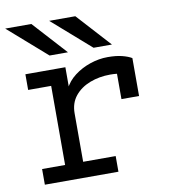

<svg xmlns="http://www.w3.org/2000/svg" viewBox="-86 -803 784 875"><g transform="rotate(-10 306.0 -366.0)"><path d="M51 0V-72.5H157.5V-438.5H51V-511H236V-396.5L230 -411Q246 -445.5 278.8 -470.5Q311.5 -495.5 352.2 -509.2Q393 -523 433.5 -523Q472.5 -523 500 -516Q527.5 -509 544 -499V-323.5H462.5V-475L487.5 -436Q475 -439.5 460.8 -441Q446.5 -442.5 431 -442.5Q380.5 -442.5 337 -425.8Q293.5 -409 267.2 -376.5Q241 -344 241 -297V-72.5H391.5V0ZM378 -576 200 -732H321L463 -576ZM174.5 -576 -3.5 -732H117.5L259.5 -576Z"/></g></svg>

Font: Overpass Mono
Style: Regular
Weight: 400
Designer: Delve Withrington, Dave Bailey
Foundry: Delve Fonts LLC
Version: Version 4.000